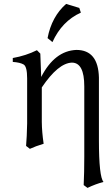

<svg xmlns="http://www.w3.org/2000/svg" viewBox="-20 -732 562 960"><path d="M417.5 207.5 398.4 193.4Q401.4 130.9 401.4 52.2V-300.3Q401.4 -418.9 339.4 -418.9Q271 -416.5 189 -294.9V-122.6Q189.5 -72.3 198.2 -13.2Q157.7 -1 129.4 12.2L110.4 -2.4Q114.3 -45.9 115.7 -114.7V-339.8Q115.7 -399.4 97.9 -409.7Q80.1 -419.9 43.9 -422.4V-441.9Q109.9 -453.6 164.6 -481L181.6 -463.9L186 -347.2Q253.4 -478 361.8 -482.4Q471.2 -482.4 474.6 -344.2V-31.2Q474.6 152.3 497.6 177.7Q458 188 417.5 207.5ZM242.2 -521.5 217.8 -541.5Q238.3 -648.9 310.5 -712.4L376.5 -692.4L384.3 -668.9Q289.6 -626 242.2 -521.5Z"/></svg>

Font: Kelvinch
Style: Regular
Weight: 400
Designer: Paul James MIller
Foundry: High-Logic / Made with FontCreator
Version: Version 3.30 September 23, 2016